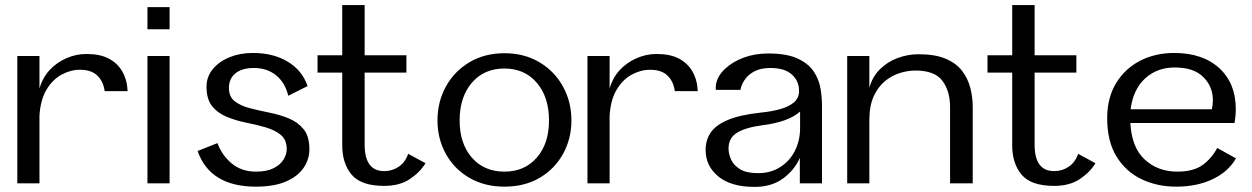

<svg xmlns="http://www.w3.org/2000/svg" viewBox="-20 -720 4915 754"><path d="M48 0V-500H135V-372Q147 -415 175 -445Q203 -475 241 -491.5Q279 -508 319 -508Q373 -508 407 -490Q441 -472 459 -441.5Q477 -411 480 -376Q480 -372 480.5 -369Q481 -366 481 -362H391Q386 -400 362.5 -423Q339 -446 294 -446Q257 -446 222 -427Q187 -408 163 -368.5Q139 -329 135 -266V0Z M559 0V-500H646V0ZM559 -605V-692H646V-605Z M973 -512Q1054 -512 1110.5 -477.5Q1167 -443 1188 -382L1112 -344Q1100 -395 1064.5 -424Q1029 -453 977 -453Q930 -453 904.5 -432Q879 -411 879 -375Q879 -340 901.5 -322.5Q924 -305 960 -295.5Q996 -286 1036.5 -278Q1077 -270 1113 -255.5Q1149 -241 1172 -213Q1195 -185 1195 -134Q1195 -94 1172 -60.5Q1149 -27 1102.5 -7Q1056 13 985 13Q805 13 756 -127L834 -158Q851 -111 889.5 -78.5Q928 -46 985 -46Q1028 -46 1054.5 -59.5Q1081 -73 1093.5 -93.5Q1106 -114 1106 -134Q1106 -171 1083 -190Q1060 -209 1024.5 -219.5Q989 -230 948.5 -238Q908 -246 872 -260.5Q836 -275 813.5 -302.5Q791 -330 791 -379Q791 -419 816 -449Q841 -479 882 -495.5Q923 -512 973 -512Z M1489 10Q1398 10 1361 -34Q1324 -78 1324 -149V-435H1227V-503H1324V-700H1412V-503H1576V-435H1412V-152Q1412 -48 1489 -48Q1520 -48 1545.5 -65Q1571 -82 1583 -116L1651 -79Q1629 -43 1589 -16.5Q1549 10 1489 10Z M1961 13Q1883 13 1823.5 -21.5Q1764 -56 1731 -115.5Q1698 -175 1698 -247Q1698 -320 1731 -380Q1764 -440 1823.5 -475.5Q1883 -511 1961 -511Q2039 -511 2098.5 -475.5Q2158 -440 2191 -380Q2224 -320 2224 -247Q2224 -175 2191 -115.5Q2158 -56 2099 -21.5Q2040 13 1961 13ZM1961 -46Q2040 -46 2088 -101Q2136 -156 2136 -247Q2136 -339 2088 -395Q2040 -451 1961 -451Q1881 -451 1833 -395Q1785 -339 1785 -247Q1785 -156 1833 -101Q1881 -46 1961 -46Z M2287 0V-500H2374V-372Q2386 -415 2414 -445Q2442 -475 2480 -491.5Q2518 -508 2558 -508Q2612 -508 2646 -490Q2680 -472 2698 -441.5Q2716 -411 2719 -376Q2719 -372 2719.5 -369Q2720 -366 2720 -362H2630Q2625 -400 2601.5 -423Q2578 -446 2533 -446Q2496 -446 2461 -427Q2426 -408 2402 -368.5Q2378 -329 2374 -266V0Z M2943 14Q2851 14 2801 -27Q2751 -68 2751 -131Q2751 -170 2771 -199.5Q2791 -229 2838.5 -249Q2886 -269 2969 -278Q3010 -282 3044 -291.5Q3078 -301 3098 -318Q3118 -335 3118 -363Q3118 -402 3089.5 -427.5Q3061 -453 3006 -453Q2969 -453 2945 -441Q2921 -429 2908 -411.5Q2895 -394 2890 -377Q2889 -372 2888 -367H2791Q2790 -378 2792 -390Q2798 -422 2827 -449.5Q2856 -477 2900 -493.5Q2944 -510 2997 -510Q3069 -510 3111.5 -490.5Q3154 -471 3175 -440Q3196 -409 3202 -373.5Q3208 -338 3208 -306V0H3121V-100Q3100 -52 3055 -19Q3010 14 2943 14ZM2957 -40Q3006 -40 3043.5 -63.5Q3081 -87 3101.5 -127.5Q3122 -168 3122 -217V-282Q3077 -241 2973 -228Q2907 -219 2874 -198.5Q2841 -178 2841 -137Q2841 -115 2851.5 -92.5Q2862 -70 2887 -55Q2912 -40 2957 -40Z M3587 -507Q3652 -507 3693.5 -489.5Q3735 -472 3758 -442Q3781 -412 3790.5 -375Q3800 -338 3800 -300V0H3711V-300Q3711 -362 3681 -402.5Q3651 -443 3575 -443Q3546 -443 3514.5 -433.5Q3483 -424 3455.5 -401.5Q3428 -379 3411 -341.5Q3394 -304 3394 -247V0H3307V-500H3394V-375Q3406 -419 3436 -448.5Q3466 -478 3506 -492.5Q3546 -507 3587 -507Z M4120 10Q4029 10 3992 -34Q3955 -78 3955 -149V-435H3858V-503H3955V-700H4043V-503H4207V-435H4043V-152Q4043 -48 4120 -48Q4151 -48 4176.5 -65Q4202 -82 4214 -116L4282 -79Q4260 -43 4220 -16.5Q4180 10 4120 10Z M4834 -98Q4802 -44 4740.5 -15.5Q4679 13 4599 13Q4524 13 4462.5 -16.5Q4401 -46 4364.5 -105.5Q4328 -165 4328 -256Q4328 -336 4363 -393.5Q4398 -451 4457.5 -481.5Q4517 -512 4591 -512Q4703 -512 4768 -452.5Q4833 -393 4833 -292Q4833 -265 4828 -237H4419Q4424 -141 4475.5 -93.5Q4527 -46 4603 -46Q4668 -46 4704 -73Q4740 -100 4760 -139ZM4593 -455Q4524 -455 4477 -412Q4430 -369 4420 -291H4739Q4741 -300 4742 -308.5Q4743 -317 4743 -327Q4743 -380 4705.5 -417.5Q4668 -455 4593 -455Z"/></svg>

Font: Panamera Medium
Style: Regular
Weight: 500
Designer: Bastien Sozeau
Foundry: NBR — Bastien Sozeau
Version: Version 3.002; ttfautohint (v1.8.4.7-5d5b);gftools[0.9.33]